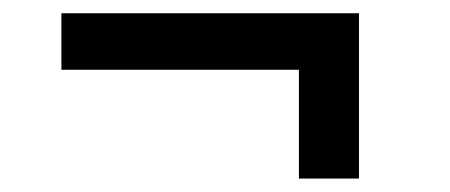

<svg xmlns="http://www.w3.org/2000/svg" viewBox="-20 -409 673 287"><path d="M426.8 -142.1V-304.7H71.8V-389.2H516.6V-142.1Z"/></svg>

Font: Acari Sans Medium
Style: Italic
Weight: 500
Italic angle: -13°
Designer: Alfredo Marco Pradil and Stefan Peev
Foundry: Hanken Design Co.
Version: Version 1.045